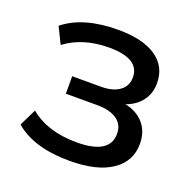

<svg xmlns="http://www.w3.org/2000/svg" viewBox="-104 -653 766 767"><g transform="rotate(20 278.5 -269.5)"><path d="M268.6 9.8Q115.2 9.8 35.2 -59.6L70.3 -131.8Q145.5 -69.3 269.5 -69.3Q410.2 -69.3 410.2 -156.2Q410.2 -195.3 380.4 -216.3Q350.6 -237.3 294.9 -237.3H163.1V-311.5H285.2Q335 -311.5 363.8 -332Q392.6 -352.5 392.6 -389.6Q392.6 -469.7 263.7 -469.7Q152.3 -469.7 77.1 -413.1L43 -482.4Q125 -548.8 273.4 -548.8Q377.9 -548.8 434.6 -510.3Q491.2 -471.7 491.2 -400.4Q491.2 -357.4 467.3 -325.7Q443.4 -293.9 401.4 -279.3Q452.1 -268.6 481 -234.9Q509.8 -201.2 509.8 -149.4Q509.8 -75.2 446.8 -32.7Q383.8 9.8 268.6 9.8Z"/></g></svg>

Font: Min Sans Medium
Style: Regular
Weight: 500
Designer: Jinseong-Kim, NotoSansCJK, Nunito
Foundry: Jinseong-Kim
Version: Version 1.400;Glyphs 3.1.2 (3151)